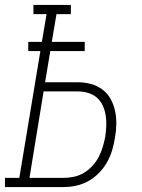

<svg xmlns="http://www.w3.org/2000/svg" viewBox="-54 -755 574 775"><path d="M-34 0V-37H24L109 -549H60V-586H115L134 -698H81V-735H232V-698H174L155 -586H288V-549H149L128 -423H259Q287 -423 313 -416Q339 -409 359.5 -393.5Q380 -378 392.5 -355.5Q405 -333 410.5 -307Q416 -281 415.5 -253.5Q415 -226 410 -199Q406 -173 398.5 -148Q391 -123 378 -100Q365 -77 345.5 -57Q326 -37 302.5 -24Q279 -11 253.5 -5.5Q228 0 203 0ZM65 -37H203Q223 -37 244.5 -41.5Q266 -46 285 -57.5Q304 -69 319.5 -86Q335 -103 345 -122.5Q355 -142 361 -162.5Q367 -183 371 -204Q374 -226 375 -247.5Q376 -269 372.5 -290Q369 -311 360.5 -329.5Q352 -348 337 -361Q322 -374 301.5 -380Q281 -386 259 -386H122Z"/></svg>

Font: Iosevka Slab Extralight
Style: Italic
Weight: 200
Italic angle: -9°
Monospace: yes
Designer: Belleve Invis
Foundry: Belleve Invis
Version: Version 11.1.1; ttfautohint (v1.8.3)